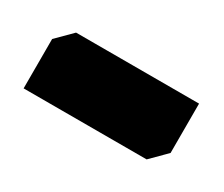

<svg xmlns="http://www.w3.org/2000/svg" viewBox="-56 -152 255 219"><g transform="rotate(30 71.0 -42.5)"><path d="M162 -85H0L-20 -65V0H142L162 -20Z"/></g></svg>

Font: Kufam Arabic Latin Roman Normal
Style: Regular
Weight: 400
Designer: Wael Morcos & Artur Schmal
Version: Version 1.200;PS 001.200;hotconv 1.0.88;makeotf.lib2.5.64775